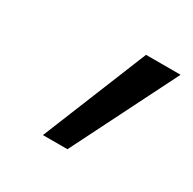

<svg xmlns="http://www.w3.org/2000/svg" viewBox="-75 -766 416 414"><g transform="rotate(30 133.5 -558.5)"><path d="M181 -689H267L136 -428H75Z"/></g></svg>

Font: Fira Sans Compressed
Style: Italic
Weight: 400
Width: 1
Italic angle: -8°
Designer: bBox Type GmbH & Carrois Corporate GbR & Edenspiekermann AG
Foundry: bBox Type GmbH & Carrois Corporate GbR & Edenspiekermann AG
Version: Version 4.301